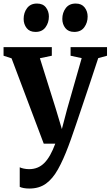

<svg xmlns="http://www.w3.org/2000/svg" viewBox="-23 -808 622 1080"><path d="M142.5 252.5Q125 252.5 111 250Q97 247.5 88 243V133Q95.5 137 110.2 140.2Q125 143.5 141 143.5Q166 143.5 187.2 135Q208.5 126.5 226.2 108.8Q244 91 259.2 63.8Q274.5 36.5 288 0H223L42 -480L-3 -494.5V-543H268.5V-494.5L201.5 -480.5L291 -195.5L325 -82L354.5 -194L436.5 -481L374 -494.5V-543H579V-494.5L529.5 -481Q507.5 -413.5 484.8 -345.8Q462 -278 441.5 -216.8Q421 -155.5 404.2 -106.2Q387.5 -57 376.2 -25.2Q365 6.5 362 13.5Q333 91 303.2 144.2Q273.5 197.5 235.5 225Q197.5 252.5 142.5 252.5ZM176.5 -628.5Q143.5 -628.5 126.8 -650.2Q110 -672 110 -701.5Q110 -736.5 129.2 -762.2Q148.5 -788 184.5 -788H185.5Q218.5 -788 235.2 -766.2Q252 -744.5 252 -715Q252 -680.5 233 -654.5Q214 -628.5 177.5 -628.5ZM394 -628.5Q361.5 -628.5 344.5 -650.2Q327.5 -672 327.5 -701.5Q327.5 -736.5 346.8 -762.2Q366 -788 402.5 -788H403.5Q436 -788 453 -766.2Q470 -744.5 470 -715Q470 -680.5 451 -654.5Q432 -628.5 395 -628.5Z"/></svg>

Font: Merriweather 48pt
Style: Bold
Weight: 700
Version: Version 2.100